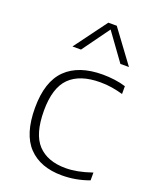

<svg xmlns="http://www.w3.org/2000/svg" viewBox="-151 -891 784 984"><g transform="rotate(20 241.0 -399.5)"><path d="M309.5 9Q191.5 9 126.8 -58.8Q62 -126.5 62 -270Q62 -413 131.2 -480.8Q200.5 -548.5 331 -548.5Q363 -548.5 395.8 -544.2Q428.5 -540 457 -531V-488.5Q427 -497 397 -502Q367 -507 332.5 -507Q222 -507 166 -451.8Q110 -396.5 110 -272Q110 -145 162.5 -88.8Q215 -32.5 314 -32.5Q345 -32.5 379.8 -39Q414.5 -45.5 457 -60V-17.5Q385 9 309.5 9ZM135 -630.5 266 -808H312L443 -630.5H396.5L289 -779L181.5 -630.5Z"/></g></svg>

Font: Encode Sans Expanded Expanded ExtraLight
Style: Regular
Weight: 200
Width: 7
Designer: Multiple Designers
Foundry: Impallari Type
Version: Version 3.000; ttfautohint (v1.8.3) -l 8 -r 50 -G 200 -x 14 